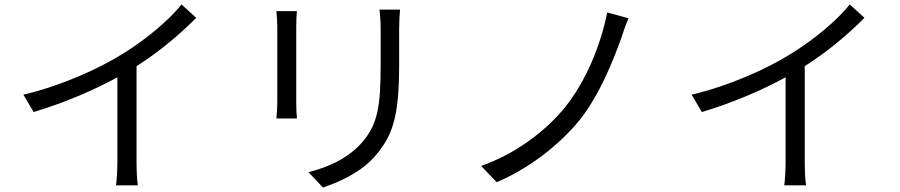

<svg xmlns="http://www.w3.org/2000/svg" viewBox="-20 -801 4040 862"><path d="M795 -781C739 -710 634 -623 532 -560C422 -491 252 -415 85 -376L131 -298C262 -337 400 -395 507 -454V-76C507 -38 504 12 501 31H599C595 11 593 -38 593 -76V-504C696 -569 792 -651 861 -721Z M1221 -751C1223 -732 1225 -697 1225 -679V-346C1225 -316 1222 -284 1221 -269H1313C1311 -287 1310 -320 1310 -345V-679C1310 -703 1311 -732 1313 -751ZM1684 -758C1686 -734 1689 -705 1689 -672V-514C1689 -325 1677 -244 1605 -161C1543 -91 1457 -51 1365 -28L1430 41C1503 16 1603 -27 1668 -105C1740 -191 1772 -270 1772 -510V-672C1772 -705 1774 -734 1776 -758Z M2802 -719 2706 -745C2678 -601 2611 -437 2518 -321C2427 -208 2289 -108 2140 -56L2210 17C2353 -43 2496 -153 2587 -268C2671 -376 2731 -523 2770 -632C2778 -657 2790 -692 2802 -719Z M3795 -781C3739 -710 3634 -623 3532 -560C3422 -491 3252 -415 3085 -376L3131 -298C3262 -337 3400 -395 3507 -454V-76C3507 -38 3504 12 3501 31H3599C3595 11 3593 -38 3593 -76V-504C3696 -569 3792 -651 3861 -721Z"/></svg>

Font: Squished Noto Sans CJK JP Regular
Style: Regular
Weight: 400
Designer: Ryoko NISHIZUKA (kana & ideographs); Paul D. Hunt (Latin, Greek & Cyrillic); Wenlong ZHANG (bopomofo); Sandoll Communica
Foundry: Adobe Systems Incorporated
Version: Version 1.004;PS 1.004;hotconv 1.0.82;makeotf.lib2.5.63406